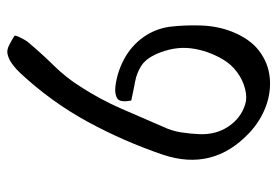

<svg xmlns="http://www.w3.org/2000/svg" viewBox="-138 -584 767 531"><g transform="rotate(90 245.5 -318.5)"><path d="M130 44Q119 47 104.5 39.5Q90 32 79 25Q77 23 84 8.5Q91 -6 97 -13Q128 -50 161.5 -84Q195 -118 220 -158Q255 -212 280.5 -270.5Q306 -329 331 -387Q342 -410 346 -435.5Q350 -461 351 -486Q353 -532 330 -566.5Q307 -601 269 -613Q251 -619 226.5 -613Q202 -607 180 -591Q158 -575 144 -551Q119 -508 113.5 -462Q108 -416 130 -366Q143 -338 162.5 -325.5Q182 -313 206.5 -308.5Q231 -304 258 -298Q264 -267 252.5 -259.5Q241 -252 220 -254Q179 -259 143 -278.5Q107 -298 83.5 -330.5Q60 -363 54 -404Q49 -446 50.5 -491Q52 -536 67 -575Q87 -626 120.5 -651.5Q154 -677 194.5 -681Q235 -685 275 -670Q315 -655 348 -624Q454 -524 408 -386Q371 -277 316.5 -177Q262 -77 182 9Q172 20 158 30.5Q144 41 130 44Z"/></g></svg>

Font: Mynerve
Style: Regular
Weight: 400
Designer: Carolina Short
Foundry: Carolina Short
Version: Version 1.000; ttfautohint (v1.8.4.7-5d5b)